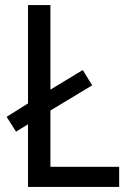

<svg xmlns="http://www.w3.org/2000/svg" viewBox="-20 -734 511 754"><path d="M90 0H448V-79H178V-300L342 -399L305 -459L178 -382V-714H90V-328L6 -275L43 -217L90 -246Z"/></svg>

Font: Noto Sans Devanagari SemiCondensed
Style: Regular
Weight: 400
Width: 4
Designer: Jelle Bosma - Monotype Design Team
Foundry: Monotype Imaging Inc.
Version: Version 2.004